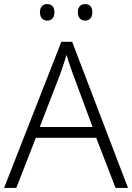

<svg xmlns="http://www.w3.org/2000/svg" viewBox="-20 -922 648 942"><path d="M547 0 452 -246H156L60 0H0L281 -717H334L608 0ZM339 -556Q335 -566 329 -583Q323 -600 317 -619Q311 -638 306 -653Q301 -636 295.5 -618Q290 -600 284 -584Q278 -568 274 -555L175 -299H434ZM176 -862Q176 -881 185.5 -891.5Q195 -902 211 -902Q229 -902 238 -891.5Q247 -881 247 -862Q247 -843 238 -832Q229 -821 211 -821Q195 -821 185.5 -832Q176 -843 176 -862ZM362 -862Q362 -881 371.5 -891.5Q381 -902 397 -902Q415 -902 424 -891.5Q433 -881 433 -862Q433 -843 424 -832Q415 -821 397 -821Q381 -821 371.5 -832Q362 -843 362 -862Z"/></svg>

Font: Noto Sans Cham Light
Style: Regular
Weight: 300
Version: Version 2.002